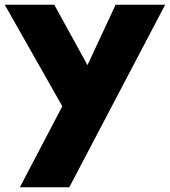

<svg xmlns="http://www.w3.org/2000/svg" viewBox="-43 -532 718 812"><path d="M41 260H250L655.5 -512H446L327 -256.5L186.5 -512H-23L220.5 -82.5Z"/></svg>

Font: Spartan ExtraBold
Style: Regular
Weight: 800
Designer: Matt Bailey, Mirko Velimirovic
Foundry: Matt Bailey
Version: Version 1.003; ttfautohint (v1.8.3)